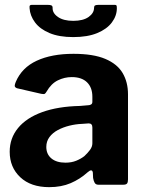

<svg xmlns="http://www.w3.org/2000/svg" viewBox="-20 -762 603 792"><path d="M341 -51Q310 -23 271.5 -6.5Q233 10 183 10Q107 10 63.5 -31Q20 -72 20 -136Q20 -192 54.5 -234Q89 -276 154 -299.5Q219 -323 310 -325L345 -328Q350 -328 355.5 -331Q361 -334 361 -342V-363Q361 -401 339 -422.5Q317 -444 276 -444Q246 -444 218.5 -430.5Q191 -417 172 -384Q168 -377 164.5 -375Q161 -373 150 -375L50 -398Q44 -400 41.5 -404.5Q39 -409 45 -424Q70 -483 131.5 -511.5Q193 -540 283 -540Q365 -540 414.5 -519Q464 -498 486 -460.5Q508 -423 508 -373V-22Q508 -10 504 -5Q500 0 488 0H386Q375 0 370.5 -8Q366 -16 364 -28L363 -50Q360 -68 341 -51ZM361 -236Q361 -253 346 -253L318 -251Q292 -250 266 -243.5Q240 -237 218.5 -225.5Q197 -214 184 -196.5Q171 -179 171 -156Q171 -126 192 -108.5Q213 -91 250 -91Q275 -91 294.5 -99Q314 -107 328 -118Q342 -131 351.5 -144Q361 -157 361 -171V-236ZM282 -609Q224 -609 184.5 -625.5Q145 -642 124.5 -669.5Q104 -697 102 -728Q101 -737 103.5 -739.5Q106 -742 111 -742H176Q188 -742 192.5 -739.5Q197 -737 197 -730Q196 -708 219 -692Q242 -676 282 -676ZM282 -609V-676Q323 -676 345.5 -692Q368 -708 368 -730Q368 -737 372 -739.5Q376 -742 388 -742H453Q459 -742 460.5 -739.5Q462 -737 462 -728Q462 -697 441.5 -669.5Q421 -642 381 -625.5Q341 -609 282 -609Z"/></svg>

Font: Libre Franklin
Style: Bold
Weight: 700
Designer: Pablo Impallari, Rodrigo Fuenzalida, Nhung Nguyen
Foundry: Impallari Type
Version: Version 3.000